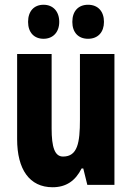

<svg xmlns="http://www.w3.org/2000/svg" viewBox="-20 -777 554 807"><path d="M98 -685C98 -640 124 -614 163 -614C203 -614 229 -642 229 -685C229 -729 203 -757 163 -757C124 -757 98 -731 98 -685ZM284 -685C284 -641 309 -614 350 -614C392 -614 417 -642 417 -685C417 -729 392 -757 350 -757C310 -757 284 -731 284 -685ZM461 -550H316V-274C316 -177 306 -119 245 -119C210 -119 197 -158 197 -237V-550H52V-192C52 -65 104 10 201 10C258 10 297 -17 323 -69H330L347 0H461Z"/></svg>

Font: Noto Sans Thai Looped ExtraCondensed ExtraBold
Style: Regular
Weight: 800
Width: 2
Designer: Sasikarn Vongin, Ben Mitchell
Foundry: The Fontpad Ltd
Version: Version 1.001